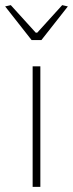

<svg xmlns="http://www.w3.org/2000/svg" viewBox="-36 -727 284 747"><path d="M-16 -702 6 -707 103 -600H109L206 -707L228 -702L125 -571H87ZM91 -469H121V0H91Z"/></svg>

Font: Athiti ExtraLight
Style: Regular
Weight: 250
Version: Version 1.032